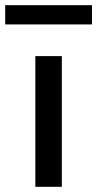

<svg xmlns="http://www.w3.org/2000/svg" viewBox="-61 -719 374 739"><path d="M75 0V-503H177V0ZM-41 -625V-699H293V-625Z"/></svg>

Font: REM
Style: Regular
Weight: 400
Designer: Octavio Pardo
Foundry: Ashler Design
Version: Version 1.005;gftools[0.9.28]